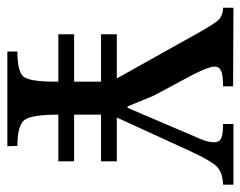

<svg xmlns="http://www.w3.org/2000/svg" viewBox="-88 -582 670 535"><g transform="rotate(90 247.5 -315.0)"><path d="M76 -261V-305H199L95 -491Q53 -568 39.5 -584.5Q26 -601 2 -601V-630L221 -629V-601Q189 -601 177.5 -595.5Q166 -590 166 -578Q166 -562 188 -518L247 -408L277 -335H281L366 -534Q377 -558 377 -576Q377 -590 366.5 -595.5Q356 -601 326 -601V-630H495V-601Q460 -600 443.5 -582.5Q427 -565 400 -506L308 -305H430V-261H300V-186H430V-142H300Q300 -67 315 -47.5Q330 -28 387 -28L388 0H124V-28Q181 -28 194.5 -45.5Q208 -63 208 -133V-142H76V-186H208V-261Z"/></g></svg>

Font: myMathFont
Style: Regular
Weight: 400
Designer: Ross Mills, John Hudson & Paul Hanslow, Tiro Typeworks Ltd; with prior portions MicroPress Inc., and Coen Hoffman. Math 
Foundry: Tiro Typeworks Ltd
Version: Version 2.13 b171